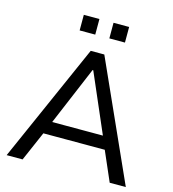

<svg xmlns="http://www.w3.org/2000/svg" viewBox="-128 -1000 993 1105"><g transform="rotate(15 369.0 -447.5)"><path d="M14 0 326 -705H407L724 0H628L541 -200L581 -176H152L196 -200L109 0ZM365 -601 209 -231 185 -252H548L529 -231L369 -601ZM411 -802V-895H504V-802ZM234 -802V-895H327V-802Z"/></g></svg>

Font: Mulish Medium
Style: Regular
Weight: 500
Designer: Vernon Adams
Foundry: Vernon Adams
Version: Version 3.603; ttfautohint (v1.8.3)